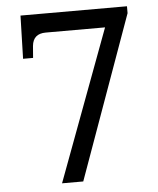

<svg xmlns="http://www.w3.org/2000/svg" viewBox="-52 -759 662 803"><g transform="rotate(-5 279.5 -357.0)"><path d="M176 0 412 -634H163Q110 -634 105 -583L101 -533H59L64 -714H511V-685L265 0Z"/></g></svg>

Font: Noto Serif Dogra
Style: Regular
Weight: 400
Designer: Ek Type
Foundry: Ek Type
Version: Version 1.005